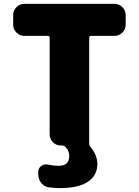

<svg xmlns="http://www.w3.org/2000/svg" viewBox="-20 -750 716 990"><path d="M571 -730Q594 -730 611 -713Q628 -696 628 -673V-622Q628 -599 611 -582Q594 -565 571 -565H449Q440 -565 440 -556V-9Q440 1 446 7Q482 50 482 95Q482 155 433 187.5Q384 220 287 220Q268 220 232 216Q208 213 192.5 193Q177 173 177 148V137Q177 117 193 105.5Q209 94 229 99Q256 105 282 105Q337 105 337 55Q337 25 314 5Q309 0 299 0H292Q269 0 252.5 -17Q236 -34 236 -57V-556Q236 -565 227 -565H105Q82 -565 65 -582Q48 -599 48 -622V-673Q48 -696 65 -713Q82 -730 105 -730Z"/></svg>

Font: Rounded Mplus 1c Black
Style: Regular
Weight: 900
Version: Version 1.059.20150529